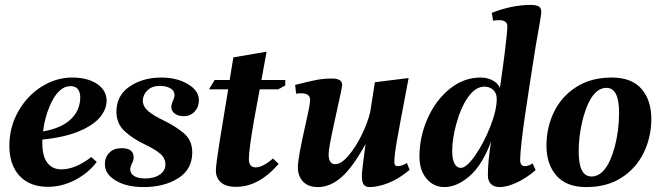

<svg xmlns="http://www.w3.org/2000/svg" viewBox="-20 -750 2684 780"><path d="M18 -158Q18 -233 54 -297Q90 -361 149 -398Q208 -435 273 -435Q336 -435 374.5 -409Q413 -383 413 -341Q413 -306 386 -273.5Q359 -241 300.5 -216.5Q242 -192 152 -183V-168Q152 -115 172.5 -88.5Q193 -62 229 -62Q286 -62 351 -112L373 -92Q338 -46 284.5 -18.5Q231 9 175 9Q101 9 59.5 -35.5Q18 -80 18 -158ZM306 -355Q306 -375 296.5 -387.5Q287 -400 267 -400Q216 -400 182 -319Q161 -270 155 -216Q229 -229 267.5 -265.5Q306 -302 306 -355Z M406 -83Q406 -111 424 -129.5Q442 -148 474 -148Q523 -148 523 -111Q523 -98 515 -84Q509 -70 509 -62Q509 -45 525 -35Q541 -25 569 -25Q607 -25 629.5 -41Q652 -57 652 -82Q652 -107 631.5 -125Q611 -143 569 -163Q522 -185 487.5 -216Q453 -247 453 -296Q453 -362 506.5 -398.5Q560 -435 635 -435Q698 -435 743 -408.5Q788 -382 788 -343Q788 -315 770.5 -296.5Q753 -278 726 -278Q704 -278 690 -288.5Q676 -299 676 -315Q676 -327 683 -341Q689 -355 689 -364Q689 -381 672.5 -391Q656 -401 629 -401Q598 -401 579.5 -383.5Q561 -366 560 -341Q561 -317 581.5 -299Q602 -281 646 -260Q690 -239 725.5 -210Q761 -181 761 -131Q761 -62 704 -26Q647 10 563 10Q494 10 450 -16.5Q406 -43 406 -83Z M857 -57Q857 -81 874 -186L907 -387H829L852 -425H913L928 -517L1063 -540L1042 -425H1139V-403L1110 -387H1035L1012 -262Q991 -141 991 -104Q991 -70 1019 -70Q1047 -70 1089 -106L1112 -84Q1031 9 940 9Q897 9 877 -9.5Q857 -28 857 -57Z M1190 -70Q1190 -106 1220 -239Q1240 -326 1240 -344Q1240 -371 1203 -371Q1191 -371 1183 -369L1179 -405Q1233 -419 1264 -425Q1295 -431 1329 -431Q1370 -431 1370 -405Q1370 -395 1349 -302Q1326 -198 1320.5 -167Q1315 -136 1315 -122Q1315 -104 1321.5 -93.5Q1328 -83 1342 -83Q1366 -83 1395.5 -117.5Q1425 -152 1449.5 -202Q1474 -252 1484 -295L1503 -416L1640 -433Q1601 -228 1591.5 -173Q1582 -118 1582 -92Q1582 -75 1595 -75Q1613 -75 1633 -88L1644 -60Q1600 -23 1557.5 -6.5Q1515 10 1482 10Q1464 10 1457 -1Q1450 -12 1450 -36Q1450 -54 1465 -165Q1413 -70 1367 -30Q1321 10 1272 10Q1232 10 1211 -12.5Q1190 -35 1190 -70Z M1684 -114Q1684 -194 1717 -268.5Q1750 -343 1807 -389Q1864 -435 1932 -435Q1959 -435 1980.5 -424Q2002 -413 2011 -393Q2023 -474 2032 -548Q2041 -622 2041 -644Q2041 -668 2007 -668Q1992 -668 1983 -666L1978 -698Q2061 -730 2135 -730Q2158 -730 2168.5 -724Q2179 -718 2179 -701Q2179 -690 2163 -601L2157 -567Q2130 -398 2112.5 -278.5Q2095 -159 2093 -102Q2093 -75 2112 -75Q2127 -75 2144 -86L2156 -59Q2118 -26 2078.5 -8Q2039 10 2010 10Q1987 10 1974.5 -2.5Q1962 -15 1962 -37Q1962 -95 1975 -175Q1939 -79 1887.5 -34.5Q1836 10 1785 10Q1742 10 1713 -24Q1684 -58 1684 -114ZM1998 -348Q1998 -372 1983.5 -385Q1969 -398 1948 -398Q1912 -398 1882 -356Q1852 -314 1833 -244Q1817 -185 1817 -136Q1817 -103 1826.5 -85.5Q1836 -68 1852 -68Q1875 -68 1910 -118Q1945 -168 1971.5 -235Q1998 -302 1998 -348Z M2200 -158Q2200 -232 2230.5 -295Q2261 -358 2321 -396.5Q2381 -435 2465 -435Q2546 -435 2586 -389Q2626 -343 2626 -267Q2626 -194 2595.5 -130.5Q2565 -67 2505.5 -28.5Q2446 10 2362 10Q2281 10 2240.5 -36.5Q2200 -83 2200 -158ZM2477 -152Q2495 -220 2495 -292Q2495 -393 2444 -393Q2384 -393 2351 -278Q2331 -206 2331 -133Q2331 -33 2383 -33Q2444 -33 2477 -152Z"/></svg>

Font: Unna
Style: Bold Italic
Weight: 700
Italic angle: -8.05°
Designer: Jorge de Buen Unna
Foundry: Omnibus-Type
Version: Version 2.008